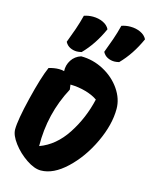

<svg xmlns="http://www.w3.org/2000/svg" viewBox="-138 -1043 896 1137"><g transform="rotate(15 310.0 -475.0)"><path d="M248 -731Q226 -731 206.5 -740.5Q187 -750 176 -771Q193 -815 208 -858.5Q223 -902 234 -946Q260 -955 288 -955Q322 -955 350 -942Q378 -929 390 -905Q345 -804 277 -735Q259 -731 248 -731ZM478 -731Q456 -731 436.5 -740.5Q417 -750 406 -771Q423 -815 438 -858.5Q453 -902 464 -946Q489 -955 518 -955Q552 -955 580 -942Q608 -929 620 -905Q575 -804 507 -735Q489 -731 478 -731ZM564 -463Q564 -366 512 -255.5Q460 -145 380.5 -70Q301 5 224 5Q184 5 134.5 -28.5Q85 -62 50 -108.5Q15 -155 15 -191Q15 -248 49 -387.5Q83 -527 112 -593Q145 -603 174 -603Q194 -603 206 -599Q204 -636 224 -667Q244 -698 281 -710Q354 -710 419.5 -675Q485 -640 524.5 -582.5Q564 -525 564 -463ZM431 -485Q403 -505 358.5 -518Q314 -531 263 -532Q265 -522 267 -502Q175 -330 178 -132Q274 -167 339 -266.5Q404 -366 431 -485Z"/></g></svg>

Font: Mogra
Style: Regular
Weight: 400
Designer: Lipi Raval
Foundry: Lipi Raval
Version: Version 1.002;PS 1.002;hotconv 1.0.88;makeotf.lib2.5.647800;